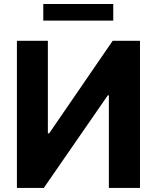

<svg xmlns="http://www.w3.org/2000/svg" viewBox="-20 -929 775 949"><path d="M63.6 -727.3H216.6V-269.9H223L536.9 -727.3H671.9V0H518.1V-457.7H512.8L196.4 0H63.6ZM539.8 -909.1V-827.1H193.9V-909.1Z"/></svg>

Font: Inter Zeller
Style: Bold
Weight: 700
Designer: Rasmus Andersson; Joe Bland
Foundry: zeller
Version: Version 3.015;git-dec3a8cb1